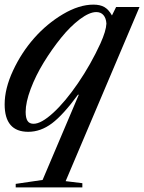

<svg xmlns="http://www.w3.org/2000/svg" viewBox="-24 -560 623 830"><path d="M121.1 -24.9Q154.3 -24.9 206.1 -72.3Q257.8 -119.6 313 -200.2Q368.2 -280.8 410.2 -372.1Q434.6 -426.3 436 -458Q434.6 -481.4 423.3 -494.6Q412.1 -507.8 392.1 -507.8Q362.8 -507.8 321.5 -477.1Q280.3 -446.3 240.2 -396.7Q200.2 -347.2 165.3 -290.3Q130.4 -233.4 108.6 -175.5Q86.9 -117.7 86.9 -76.2Q86.9 -49.8 95 -37.4Q103 -24.9 121.1 -24.9ZM579.1 -529.8 259.8 223.1 332 231.9V250H43.9V234.9L160.2 217.8L315.9 -148.9L314 -151.9Q249.5 -63.5 200.7 -26.9Q151.9 9.8 98.1 9.8Q-3.9 9.8 -3.9 -108.9Q-3.9 -177.2 32.5 -255.1Q68.8 -333 123.8 -395.3Q178.7 -457.5 248.3 -498.8Q317.9 -540 379.9 -540Q409.2 -540 427.5 -529.3Q445.8 -518.6 460 -493.2L478 -529.8Z"/></svg>

Font: Libre Caslon Text
Style: Italic
Weight: 400
Italic angle: -25°
Designer: Pablo Impallari, Rodrigo Fuenzalida
Foundry: Pablo Impallari, Rodrigo Fuenzalida
Version: Version 1.002